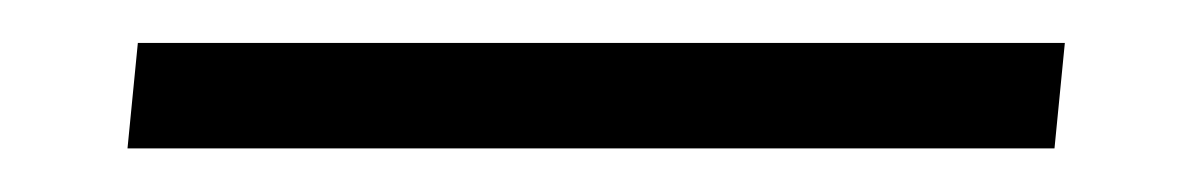

<svg xmlns="http://www.w3.org/2000/svg" viewBox="-20 -684 553 89"><path d="M468.8 -615.2H39.1L43.9 -664.1H473.6Z"/></svg>

Font: spinweradBold
Style: Regular
Weight: 700
Width: 7
Version: Version 0.3 ; ttfautohint (v1.2) -l 8 -r 50 -G 200 -x 14 -D 